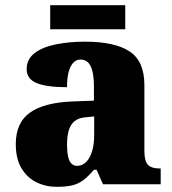

<svg xmlns="http://www.w3.org/2000/svg" viewBox="-20 -712 666 742"><path d="M199 10Q156 10 120 -8Q84 -26 62.5 -62.5Q41 -99 41 -155Q41 -238 96 -277Q151 -316 262 -320L343 -323V-375Q343 -412 337.5 -435.5Q332 -459 320.5 -470.5Q309 -482 291 -482Q275 -482 263.5 -470Q252 -458 245.5 -434.5Q239 -411 239 -375Q160 -375 121.5 -391Q83 -407 83 -445Q83 -483 113.5 -506.5Q144 -530 195.5 -540.5Q247 -551 308 -551Q423 -551 480.5 -513.5Q538 -476 538 -383V-131Q538 -104 543.5 -89Q549 -74 562 -67.5Q575 -61 597 -61H601V0H378L353 -56H343Q321 -30 301.5 -15.5Q282 -1 258.5 4.5Q235 10 199 10ZM278 -71Q298 -71 313 -86Q328 -101 336 -128Q344 -155 344 -191V-262L313 -259Q285 -257 269 -244.5Q253 -232 246 -209Q239 -186 239 -152Q239 -126 243 -107.5Q247 -89 256 -80Q265 -71 278 -71ZM174 -599V-692H464V-599Z"/></svg>

Font: Noto Serif Khmer Black
Style: Regular
Weight: 900
Version: Version 2.003